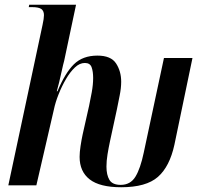

<svg xmlns="http://www.w3.org/2000/svg" viewBox="-20 -780 856 808"><path d="M490 8Q400 8 357.5 -25Q315 -58 315 -120Q315 -139 319 -165.5Q323 -192 328 -215L355 -335Q360 -358 366 -391Q372 -424 372 -452Q372 -479 365.5 -497Q359 -515 337 -515Q315 -515 295 -496Q275 -477 257.5 -447Q240 -417 226.5 -383Q213 -349 207 -320L133 0H15L159 -675Q162 -689 163.5 -699Q165 -709 165 -716Q165 -734 154 -742Q143 -750 115 -750H101L103 -760H300L250 -524Q246 -510 240.5 -484.5Q235 -459 229 -434Q223 -409 219 -396H222Q254 -473 291 -509.5Q328 -546 390 -546Q447 -546 468.5 -513Q490 -480 490 -436Q490 -409 483.5 -377.5Q477 -346 472 -320L443 -186Q437 -158 432.5 -130.5Q428 -103 428 -79Q428 -44 440.5 -23Q453 -2 488 -2Q529 -2 550 -36.5Q571 -71 585 -138L670 -536H790L714 -171Q694 -79 644.5 -35.5Q595 8 490 8Z"/></svg>

Font: Noto Serif Display Condensed SemiBold
Style: Italic
Weight: 600
Width: 3
Italic angle: -12°
Designer: Monotype Design Team
Foundry: Monotype Imaging Inc.
Version: Version 2.009